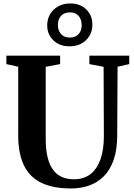

<svg xmlns="http://www.w3.org/2000/svg" viewBox="-20 -1058 760 1086"><path d="M381.5 8Q282 8 215.8 -23Q149.5 -54 116.2 -121Q83 -188 83 -293.5V-680.5L16 -695.5V-743H320V-695.5L238.5 -680V-274.5Q238.5 -213.5 249 -169.5Q259.5 -125.5 280 -97.8Q300.5 -70 330 -57Q359.5 -44 398.5 -44Q453.5 -44 491 -72.8Q528.5 -101.5 548 -156Q567.5 -210.5 567.5 -288L566 -680L485.5 -695.5V-743H711V-695.5L645 -680.5L643 -293.5Q643 -212 623.2 -154.8Q603.5 -97.5 567.8 -61.5Q532 -25.5 484.5 -8.8Q437 8 381.5 8ZM373 -796Q317 -796 281.8 -830Q246.5 -864 247 -916Q248 -970 284.8 -1004.2Q321.5 -1038.5 378.5 -1038.5Q434 -1038.5 468.5 -1004.2Q503 -970 502.5 -918Q502 -864.5 466 -830.2Q430 -796 373 -796ZM375 -845.5Q406 -845.5 424 -864.5Q442 -883.5 442 -915.5Q442 -947.5 424.8 -967.8Q407.5 -988 375.5 -988Q344 -988 325.8 -969Q307.5 -950 307.5 -917.5Q307.5 -885.5 325.2 -865.5Q343 -845.5 375 -845.5Z"/></svg>

Font: Merriweather 60pt
Style: Bold
Weight: 700
Version: Version 2.100